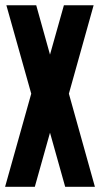

<svg xmlns="http://www.w3.org/2000/svg" viewBox="-20 -715 384 735"><path d="M343.3 0H229.5L171.4 -207L113.3 0H-0.5L99.6 -356.4L4.4 -694.8H118.7L171.4 -505.9L224.6 -694.8H338.4L243.7 -356.4Z"/></svg>

Font: Horta
Style: Regular
Weight: 600
Width: 3
Version: Version 0.11